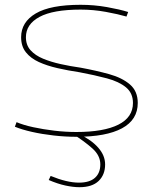

<svg xmlns="http://www.w3.org/2000/svg" viewBox="-20 -560 639 800"><path d="M42 -32 49 -51Q77 -39 118.5 -30Q160 -21 206.5 -15.5Q253 -10 298 -10Q412 -10 473 -40.5Q534 -71 534 -131Q534 -172 505 -196Q476 -220 425.5 -233.5Q375 -247 311 -259Q264 -266 220 -276Q176 -286 142 -301.5Q108 -317 88 -342Q68 -367 68 -405Q68 -468 129 -504Q190 -540 316 -540Q372 -540 425.5 -530.5Q479 -521 514 -510L507 -491Q473 -501 421 -510.5Q369 -520 316 -520Q201 -520 144.5 -489.5Q88 -459 88 -405Q88 -372 107.5 -350.5Q127 -329 159.5 -315.5Q192 -302 232.5 -293Q273 -284 316 -278Q381 -266 435 -251Q489 -236 521.5 -208Q554 -180 554 -131Q554 -61 488.5 -25.5Q423 10 298 10Q252 10 203.5 4.5Q155 -1 113 -10.5Q71 -20 42 -32ZM191 173Q259 201 309 201Q353 201 375.5 181Q398 161 398 125Q398 88 365 58.5Q332 29 286 0H312Q361 23 389.5 55.5Q418 88 418 125Q418 168 391 194Q364 220 311 220Q285 220 252.5 213Q220 206 183 190Z"/></svg>

Font: Georama Extended Thin
Style: Regular
Weight: 100
Width: 7
Designer: Jean-Baptiste Levee
Foundry: Production Type
Version: Version 1.000